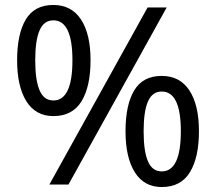

<svg xmlns="http://www.w3.org/2000/svg" viewBox="-20 -744 871 774"><path d="M195 -724Q268 -724 306.5 -665.5Q345 -607 345 -501Q345 -395 308.5 -335.5Q272 -276 195 -276Q124 -276 86.5 -335.5Q49 -395 49 -501Q49 -607 84 -665.5Q119 -724 195 -724ZM652 -714 256 0H179L575 -714ZM195 -662Q157 -662 139.5 -621.5Q122 -581 122 -501Q122 -421 139.5 -380Q157 -339 195 -339Q272 -339 272 -501Q272 -662 195 -662ZM632 -438Q705 -438 743.5 -379.5Q782 -321 782 -215Q782 -109 745.5 -49.5Q709 10 632 10Q561 10 523.5 -49.5Q486 -109 486 -215Q486 -321 521 -379.5Q556 -438 632 -438ZM632 -375Q594 -375 576.5 -335Q559 -295 559 -215Q559 -134 576.5 -93.5Q594 -53 632 -53Q709 -53 709 -215Q709 -375 632 -375Z"/></svg>

Font: Noto Sans
Style: Regular
Weight: 400
Designer: Monotype Design Team
Foundry: Monotype Imaging Inc.
Version: Version 1.902